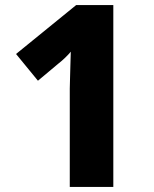

<svg xmlns="http://www.w3.org/2000/svg" viewBox="-20 -734 603 754"><path d="M254 0V-386Q254 -400 255 -425.5Q256 -451 256.5 -480Q257 -509 258 -531Q250 -521 236 -507.5Q222 -494 209 -484L129 -417L43 -522L279 -714H425V0Z"/></svg>

Font: Noto Sans Devanagari ExtraBold
Style: Regular
Weight: 800
Version: Version 2.003